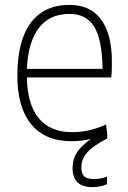

<svg xmlns="http://www.w3.org/2000/svg" viewBox="-20 -569 526 786"><path d="M272 9Q165 9 108 -60Q51 -129 51 -259Q51 -401 105.5 -475Q160 -549 265 -549Q349 -549 393.5 -489.5Q438 -430 438 -317Q438 -294 437.5 -279Q437 -264 435 -252H90Q92 -141 139 -84.5Q186 -28 275 -28Q309 -28 342 -35Q375 -42 414 -59L419 -23V-2Q362 27 337.5 54.5Q313 82 313 117Q313 142 325 153Q337 164 364 164Q392 164 418 154V185Q392 197 358 197Q277 197 277 119Q277 84 294 56.5Q311 29 352 0Q311 9 272 9ZM264 -512Q183 -512 139 -454.5Q95 -397 90 -287H400Q398 -406 366 -459Q334 -512 264 -512Z"/></svg>

Font: Encode Sans Narrow
Style: Thin
Weight: 250
Designer: Pablo Impallari, Andres Torresi
Foundry: Pablo Impallari, Andres Torresi
Version: Version 1.000; ttfautohint (v1.00) -l 8 -r 50 -G 200 -x 14 -